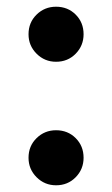

<svg xmlns="http://www.w3.org/2000/svg" viewBox="-20 -544 334 572"><path d="M147 8Q113 8 89 -16Q65 -40 65 -74Q65 -109 89 -132.5Q113 -156 147 -156Q182 -156 205.5 -132.5Q229 -109 229 -74Q229 -40 205.5 -16Q182 8 147 8ZM147 -360Q113 -360 89 -384Q65 -408 65 -442Q65 -477 89 -500.5Q113 -524 147 -524Q182 -524 205.5 -500.5Q229 -477 229 -442Q229 -408 205.5 -384Q182 -360 147 -360Z"/></svg>

Font: Bounded
Style: Regular
Weight: 400
Designer: Vlad Churkin
Version: Version 1.0